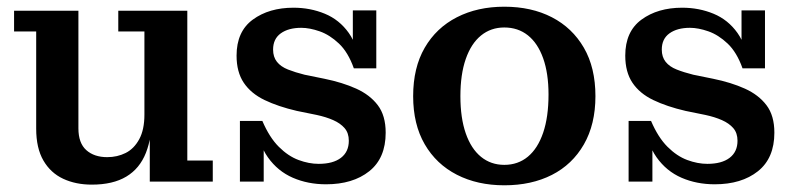

<svg xmlns="http://www.w3.org/2000/svg" viewBox="-20 -542 2377 573"><path d="M254 9Q206 9 168.5 -8.5Q131 -26 109.5 -63Q88 -100 88 -158V-448H22V-510H214V-159Q214 -115 237.5 -94Q261 -73 300 -73Q330 -73 355 -85.5Q380 -98 395.5 -126.5Q411 -155 411 -200L434 -201Q434 -133 415.5 -86Q397 -39 357 -15Q317 9 254 9ZM427 0V-166L411 -164V-448H333V-510H539V-63H615V0Z M953 8Q899 8 854 -11.5Q809 -31 779.5 -72.5Q750 -114 744 -181H763Q784 -132 812 -104Q840 -76 871 -64.5Q902 -53 931 -53Q974 -53 997.5 -71Q1021 -89 1021 -122Q1021 -145 1008.5 -159.5Q996 -174 974.5 -183.5Q953 -193 925 -199L866 -211Q810 -224 769.5 -243.5Q729 -263 707.5 -295Q686 -327 686 -376Q686 -448 734.5 -483.5Q783 -519 856 -519Q906 -519 949.5 -501Q993 -483 1021 -443.5Q1049 -404 1055 -338H1036Q1019 -386 991.5 -412Q964 -438 934 -448.5Q904 -459 879 -459Q841 -459 818 -442.5Q795 -426 795 -394Q795 -372 806.5 -357.5Q818 -343 839.5 -334.5Q861 -326 889 -319L948 -307Q1002 -296 1043 -277.5Q1084 -259 1107.5 -228Q1131 -197 1131 -146Q1131 -70 1082 -31Q1033 8 953 8ZM696 0V-181H744L767 -143V0ZM1055 -338 1033 -376V-511H1103V-338Z M1485 11Q1405 11 1343.5 -20.5Q1282 -52 1247.5 -111.5Q1213 -171 1213 -255Q1213 -340 1247.5 -399.5Q1282 -459 1343.5 -490.5Q1405 -522 1485 -522Q1566 -522 1627 -490.5Q1688 -459 1722.5 -399.5Q1757 -340 1757 -255Q1757 -171 1722.5 -111Q1688 -51 1627 -20Q1566 11 1485 11ZM1485 -50Q1526 -50 1555.5 -74.5Q1585 -99 1601 -146Q1617 -193 1617 -260Q1617 -323 1601 -368Q1585 -413 1555.5 -436.5Q1526 -460 1485 -460Q1445 -460 1415.5 -436Q1386 -412 1370 -366Q1354 -320 1354 -255Q1354 -190 1370 -144Q1386 -98 1415.5 -74Q1445 -50 1485 -50Z M2113 8Q2059 8 2014 -11.5Q1969 -31 1939.5 -72.5Q1910 -114 1904 -181H1923Q1944 -132 1972 -104Q2000 -76 2031 -64.5Q2062 -53 2091 -53Q2134 -53 2157.5 -71Q2181 -89 2181 -122Q2181 -145 2168.5 -159.5Q2156 -174 2134.5 -183.5Q2113 -193 2085 -199L2026 -211Q1970 -224 1929.5 -243.5Q1889 -263 1867.5 -295Q1846 -327 1846 -376Q1846 -448 1894.5 -483.5Q1943 -519 2016 -519Q2066 -519 2109.5 -501Q2153 -483 2181 -443.5Q2209 -404 2215 -338H2196Q2179 -386 2151.5 -412Q2124 -438 2094 -448.5Q2064 -459 2039 -459Q2001 -459 1978 -442.5Q1955 -426 1955 -394Q1955 -372 1966.5 -357.5Q1978 -343 1999.5 -334.5Q2021 -326 2049 -319L2108 -307Q2162 -296 2203 -277.5Q2244 -259 2267.5 -228Q2291 -197 2291 -146Q2291 -70 2242 -31Q2193 8 2113 8ZM1856 0V-181H1904L1927 -143V0ZM2215 -338 2193 -376V-511H2263V-338Z"/></svg>

Font: Montagu Slab 120pt Medium
Style: Regular
Weight: 500
Designer: Florian Karsten
Foundry: Florian Karsten
Version: Version 1.000